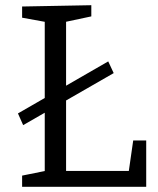

<svg xmlns="http://www.w3.org/2000/svg" viewBox="-20 -718 609 738"><path d="M49 -282 396 -482 417 -437 69 -237ZM492 -178H542V0H65V-43L164 -63L152 -46V-650L164 -632L65 -650V-693L331 -698V-655L223 -632L234 -650V-46L219 -61H487L473 -46Z"/></svg>

Font: Bitter Thin
Style: Regular
Weight: 400
Version: Version 3.021